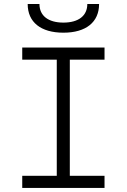

<svg xmlns="http://www.w3.org/2000/svg" viewBox="-20 -928 626 948"><path d="M89.8 0H496.1V-60.1H324.7V-633.3H496.1V-693.4H89.8V-633.3H260.3V-60.1H89.8ZM293 -766.6C404.3 -766.6 469.2 -818.4 469.2 -908.2H411.1C411.1 -850.1 367.7 -816.4 293 -816.4C218.3 -816.4 174.8 -850.1 174.8 -908.2H116.7C116.7 -818.4 181.6 -766.6 293 -766.6Z"/></svg>

Font: Cascadia Mono Light
Style: Regular
Weight: 300
Monospace: yes
Designer: Aaron Bell
Foundry: Saja Typeworks
Version: Version 2404.023